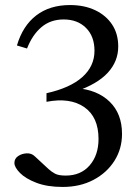

<svg xmlns="http://www.w3.org/2000/svg" viewBox="-20 -730 556 760"><path d="M228 10Q167 10 124 -6.5Q81 -23 59 -45.5Q37 -68 37 -85Q37 -102 51.5 -112Q66 -122 85.5 -123Q105 -124 118 -111L172 -61Q184 -50 198 -42.5Q212 -35 240 -35Q300 -35 335 -75.5Q370 -116 370 -180Q370 -267 313.5 -306Q257 -345 164 -327V-361Q258 -382 306 -425Q354 -468 354 -529Q354 -586 320.5 -619.5Q287 -653 232 -653Q180 -653 144 -622.5Q108 -592 87 -538L47 -550Q70 -628 123.5 -669Q177 -710 257 -710Q314 -710 357 -689.5Q400 -669 424 -632.5Q448 -596 448 -546Q448 -487 406.5 -442Q365 -397 280 -368L282 -381Q365 -375 414 -327.5Q463 -280 463 -200Q463 -141 433 -93.5Q403 -46 350 -18Q297 10 228 10Z"/></svg>

Font: Hedvig Letters Serif 18pt
Style: Regular
Weight: 400
Designer: Alexander Örn & Tor Weibull
Foundry: Kanon Foundry
Version: Version 1.000